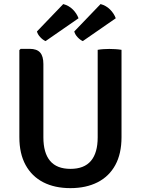

<svg xmlns="http://www.w3.org/2000/svg" viewBox="-20 -934 710 967"><path d="M592 -243Q592 -160 560.8 -102.8Q529.5 -45.5 471.5 -16Q413.5 13.5 334.5 13.5Q255.5 13.5 198 -16Q140.5 -45.5 109 -102.8Q77.5 -160 77.5 -243V-681.5L84 -688H129.5Q165.5 -688 182 -669.5Q198.5 -651 198.5 -611.5V-242.5Q198.5 -164 232.2 -123.8Q266 -83.5 335 -83.5Q404 -83.5 438 -123.8Q472 -164 472 -242.5V-683Q485.5 -685.5 501.5 -686.5Q517.5 -687.5 530.5 -687.5Q543 -687.5 560.5 -686.5Q578 -685.5 592 -683ZM486.5 -913.5Q514.5 -906 534.2 -886.2Q554 -866.5 563 -842L397 -727Q383.5 -733 370.8 -746.5Q358 -760 354 -775.5ZM298.5 -913.5Q327 -906 346.8 -886.2Q366.5 -866.5 375.5 -842L209.5 -727Q195.5 -733 182.8 -746.8Q170 -760.5 166 -775.5Z"/></svg>

Font: Signika Medium
Style: Regular
Weight: 500
Designer: Anna Giedry
Foundry: Anna Giedry
Version: Version 2.000